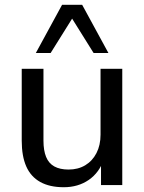

<svg xmlns="http://www.w3.org/2000/svg" viewBox="-20 -775 605 804"><path d="M247 9Q188 9 148.5 -13Q109 -35 90 -78Q71 -121 71 -186V-487H162V-186Q162 -145 173 -118Q184 -91 207.5 -78Q231 -65 267 -65Q307 -65 337 -83Q367 -101 384 -134Q401 -167 401 -211V-487H492V0H403V-110H416Q396 -52 351.5 -21.5Q307 9 247 9ZM130 -553 240 -755H324L434 -553H372L282 -697L192 -553Z"/></svg>

Font: Nunito Sans 12pt ExtraLight 12pt Medium
Style: Regular
Weight: 500
Version: Version 3.101;gftools[0.9.27]